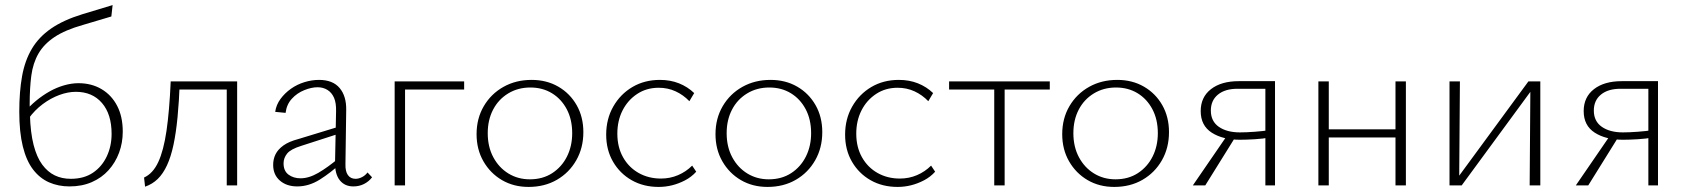

<svg xmlns="http://www.w3.org/2000/svg" viewBox="-20 -731 6642 757"><path d="M254 4Q210 4 173.5 -12Q137 -28 110.5 -62.5Q84 -97 70 -153.5Q56 -210 56 -291Q56 -369 67 -430.5Q78 -492 105.5 -538.5Q133 -585 181.5 -618.5Q230 -652 305 -675L424 -711L419 -666L308 -633Q237 -613 195 -585Q153 -557 131.5 -519.5Q110 -482 103.5 -433Q97 -384 97 -320Q97 -314 97 -307.5Q97 -301 97 -296L98 -279Q100 -208 112.5 -159.5Q125 -111 146.5 -82Q168 -53 196 -39.5Q224 -26 259 -26Q311 -26 346.5 -50Q382 -74 401 -114.5Q420 -155 420 -203Q420 -281 382 -325Q344 -369 279 -369Q248 -369 214 -356.5Q180 -344 148.5 -320.5Q117 -297 93 -264L76 -288Q97 -313 122.5 -334Q148 -355 175.5 -370.5Q203 -386 232.5 -394.5Q262 -403 289 -403Q341 -403 380.5 -379.5Q420 -356 442 -313.5Q464 -271 464 -212Q464 -168 449.5 -129Q435 -90 408 -60Q381 -30 342 -13Q303 4 254 4Z M552 5 548 -31Q583 -47 604 -92Q625 -137 636.5 -215.5Q648 -294 653 -410H689Q686 -331 680 -269Q674 -207 664 -160Q654 -113 638.5 -79.5Q623 -46 602 -25.5Q581 -5 552 5ZM874 0V-410H915V0ZM674 -378V-410H892V-378Z M1373 4Q1339 4 1319.5 -20.5Q1300 -45 1301 -92L1305 -291Q1306 -325 1297 -345.5Q1288 -366 1271 -376.5Q1254 -387 1232 -387Q1208 -387 1179.5 -375.5Q1151 -364 1130.5 -341.5Q1110 -319 1106 -286L1065 -290Q1069 -318 1086 -341Q1103 -364 1127 -381Q1151 -398 1180 -407Q1209 -416 1238 -416Q1292 -416 1319 -384Q1346 -352 1345 -297L1342 -85Q1341 -56 1351.5 -41Q1362 -26 1382 -26Q1394 -26 1407 -32.5Q1420 -39 1429 -51L1447 -32Q1434 -15 1415 -5.5Q1396 4 1373 4ZM1152 4Q1110 4 1083.5 -19Q1057 -42 1057 -81Q1057 -104 1066.5 -123Q1076 -142 1097.5 -157.5Q1119 -173 1157 -183L1324 -234L1329 -208L1168 -156Q1126 -143 1112 -125.5Q1098 -108 1098 -87Q1098 -57 1117.5 -42.5Q1137 -28 1165 -28Q1198 -28 1235 -49.5Q1272 -71 1315 -107L1326 -89Q1284 -50 1241 -23Q1198 4 1152 4Z M1536 0V-410H1577V0ZM1557 -378V-410H1810V-378Z M2064 6Q2005 6 1959 -21Q1913 -48 1886 -95Q1859 -142 1859 -202Q1859 -264 1887.5 -312.5Q1916 -361 1965 -388.5Q2014 -416 2076 -416Q2135 -416 2181 -389.5Q2227 -363 2253.5 -316.5Q2280 -270 2280 -210Q2280 -148 2252 -99Q2224 -50 2175.5 -22Q2127 6 2064 6ZM2069 -24Q2120 -24 2157.5 -48.5Q2195 -73 2215.5 -114Q2236 -155 2236 -206Q2236 -260 2214.5 -300.5Q2193 -341 2156 -363.5Q2119 -386 2071 -386Q2022 -386 1983.5 -362.5Q1945 -339 1924 -298.5Q1903 -258 1903 -206Q1903 -152 1925 -111Q1947 -70 1984.5 -47Q2022 -24 2069 -24Z M2577 6Q2517 6 2470.5 -20.5Q2424 -47 2397 -93.5Q2370 -140 2370 -200Q2370 -262 2398 -311Q2426 -360 2473.5 -388Q2521 -416 2582 -416Q2623 -416 2657 -402.5Q2691 -389 2717 -364L2698 -332Q2674 -357 2643.5 -371Q2613 -385 2577 -385Q2529 -385 2492 -360.5Q2455 -336 2434.5 -295.5Q2414 -255 2414 -204Q2414 -151 2436.5 -111Q2459 -71 2498 -49Q2537 -27 2586 -27Q2622 -27 2653.5 -40.5Q2685 -54 2709 -78L2725 -54Q2706 -33 2681 -20Q2656 -7 2630 -0.5Q2604 6 2577 6Z M3006 6Q2947 6 2901 -21Q2855 -48 2828 -95Q2801 -142 2801 -202Q2801 -264 2829.5 -312.5Q2858 -361 2907 -388.5Q2956 -416 3018 -416Q3077 -416 3123 -389.5Q3169 -363 3195.5 -316.5Q3222 -270 3222 -210Q3222 -148 3194 -99Q3166 -50 3117.5 -22Q3069 6 3006 6ZM3011 -24Q3062 -24 3099.5 -48.5Q3137 -73 3157.5 -114Q3178 -155 3178 -206Q3178 -260 3156.5 -300.5Q3135 -341 3098 -363.5Q3061 -386 3013 -386Q2964 -386 2925.5 -362.5Q2887 -339 2866 -298.5Q2845 -258 2845 -206Q2845 -152 2867 -111Q2889 -70 2926.5 -47Q2964 -24 3011 -24Z M3519 6Q3459 6 3412.5 -20.5Q3366 -47 3339 -93.5Q3312 -140 3312 -200Q3312 -262 3340 -311Q3368 -360 3415.5 -388Q3463 -416 3524 -416Q3565 -416 3599 -402.5Q3633 -389 3659 -364L3640 -332Q3616 -357 3585.5 -371Q3555 -385 3519 -385Q3471 -385 3434 -360.5Q3397 -336 3376.5 -295.5Q3356 -255 3356 -204Q3356 -151 3378.5 -111Q3401 -71 3440 -49Q3479 -27 3528 -27Q3564 -27 3595.5 -40.5Q3627 -54 3651 -78L3667 -54Q3648 -33 3623 -20Q3598 -7 3572 -0.5Q3546 6 3519 6Z M3900 0V-410H3941V0ZM3722 -378V-410H4119V-378Z M4373 6Q4314 6 4268 -21Q4222 -48 4195 -95Q4168 -142 4168 -202Q4168 -264 4196.5 -312.5Q4225 -361 4274 -388.5Q4323 -416 4385 -416Q4444 -416 4490 -389.5Q4536 -363 4562.5 -316.5Q4589 -270 4589 -210Q4589 -148 4561 -99Q4533 -50 4484.5 -22Q4436 6 4373 6ZM4378 -24Q4429 -24 4466.5 -48.5Q4504 -73 4524.5 -114Q4545 -155 4545 -206Q4545 -260 4523.5 -300.5Q4502 -341 4465 -363.5Q4428 -386 4380 -386Q4331 -386 4292.5 -362.5Q4254 -339 4233 -298.5Q4212 -258 4212 -206Q4212 -152 4234 -111Q4256 -70 4293.5 -47Q4331 -24 4378 -24Z M4969 0V-381H4859Q4810 -381 4782 -358Q4754 -335 4754 -295Q4754 -253 4785.5 -231Q4817 -209 4869 -209Q4893 -209 4927 -211.5Q4961 -214 4986 -218V-189Q4961 -184 4927 -182Q4893 -180 4869 -180Q4801 -180 4757.5 -208Q4714 -236 4714 -293Q4714 -348 4754.5 -379.5Q4795 -411 4864 -411H5007V0ZM4683 0 4821 -201 4849 -188 4732 0Z M5482 0V-410H5523V0ZM5178 0V-410H5219V0ZM5197 -189V-221H5503V-189Z M6011 0 6014 -410H6053V0ZM5695 0V-410H5736L5733 0ZM5719 0V-19L6006 -410H6030V-391L5743 0Z M6479 0V-381H6369Q6320 -381 6292 -358Q6264 -335 6264 -295Q6264 -253 6295.5 -231Q6327 -209 6379 -209Q6403 -209 6437 -211.5Q6471 -214 6496 -218V-189Q6471 -184 6437 -182Q6403 -180 6379 -180Q6311 -180 6267.5 -208Q6224 -236 6224 -293Q6224 -348 6264.5 -379.5Q6305 -411 6374 -411H6517V0ZM6193 0 6331 -201 6359 -188 6242 0Z"/></svg>

Font: Ysabeau ExtraLight
Style: Regular
Weight: 250
Designer: Christian Thalmann (Catharsis Fonts)
Version: Version 2.002